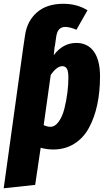

<svg xmlns="http://www.w3.org/2000/svg" viewBox="-55 -780 567 1025"><path d="M352.1 -550.8Q413.1 -550.8 446 -504.9Q479 -459 479 -372.1Q479 -290 464.1 -220.7Q449.2 -151.4 419.7 -97.2Q390.1 -43 341.3 -12.5Q292.5 18.1 229 18.1Q195.3 18.1 162.1 8.8L132.8 207L-35.2 225.1L69.8 -532.2L79.1 -594.2Q90.3 -668.9 142.8 -714.4Q195.3 -759.8 283.2 -759.8Q356.4 -759.8 412.1 -725.1L353 -621.1Q318.4 -636.2 293 -636.2Q271.5 -636.2 259.5 -622.1Q247.6 -607.9 244.1 -577.1L237.8 -532.2H236.8L231.9 -485.8Q281.7 -550.8 352.1 -550.8ZM213.9 -103Q238.8 -103 258.5 -130.6Q278.3 -158.2 288.8 -200.2Q299.3 -242.2 304.7 -284.9Q310.1 -327.6 310.1 -365.2Q310.1 -400.4 301.8 -413.6Q293.5 -426.8 277.8 -426.8Q248.5 -426.8 215.8 -379.9L178.2 -111.8Q199.2 -103 213.9 -103Z"/></svg>

Font: Fira Sans Compressed ExtraBold
Style: Italic
Weight: 800
Width: 3
Italic angle: -8°
Designer: Carrois Corporate & Edenspiekermann AG
Foundry: Carrois Corporate GbR & Edenspiekermann AG
Version: Version 4.203;PS 004.203;hotconv 1.0.88;makeotf.lib2.5.64775